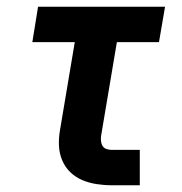

<svg xmlns="http://www.w3.org/2000/svg" viewBox="-20 -550 540 570"><path d="M312 0Q289 0 266.5 -3.5Q244 -7 224 -15.5Q204 -24 188.5 -39Q173 -54 164.5 -74.5Q156 -95 155 -117.5Q154 -140 158 -163L202 -425H76L93 -530H470L452 -425H327L280 -146Q279 -138 280 -130Q281 -122 285 -116Q289 -110 296.5 -107.5Q304 -105 312 -105H395V0Z"/></svg>

Font: Iosevka Slab Extrabold
Style: Italic
Weight: 800
Italic angle: -9°
Monospace: yes
Designer: Belleve Invis
Foundry: Belleve Invis
Version: Version 11.1.0; ttfautohint (v1.8.3)